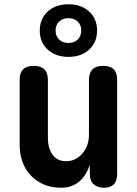

<svg xmlns="http://www.w3.org/2000/svg" viewBox="-20 -868 640 898"><path d="M396 -235V-494Q396 -527 412.5 -543.5Q429 -560 462 -560Q496 -560 512 -543.5Q528 -527 528 -494V-55Q528 -22 512.5 -6Q497 10 466 10Q436 10 418 -6Q400 -22 400 -55V-98Q384 -47 350 -18.5Q316 10 266 10Q220 10 184.5 -5.5Q149 -21 123.5 -48Q98 -75 85 -111.5Q72 -148 72 -191V-494Q72 -527 88 -543.5Q104 -560 138 -560Q171 -560 187.5 -543.5Q204 -527 204 -494V-219Q204 -200 209 -181Q214 -162 224 -147Q234 -132 250 -123Q266 -114 289 -114Q313 -114 333 -124.5Q353 -135 367 -152Q381 -169 388.5 -190.5Q396 -212 396 -235ZM300 -602Q240 -602 203 -636Q166 -670 166 -725Q166 -780 203 -814Q240 -848 300 -848Q360 -848 397 -814Q434 -780 434 -725Q434 -670 397 -636Q360 -602 300 -602ZM300 -667Q327 -667 343.5 -683Q360 -699 360 -725Q360 -751 343.5 -767Q327 -783 300 -783Q273 -783 256.5 -767Q240 -751 240 -725Q240 -699 256.5 -683Q273 -667 300 -667Z"/></svg>

Font: Maple Mono NL
Style: Bold
Weight: 700
Monospace: yes
Designer: subframe7536
Version: Version 7.000